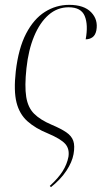

<svg xmlns="http://www.w3.org/2000/svg" viewBox="-20 -563 427 791"><path d="M45 -269Q56 -364 87.5 -424.5Q119 -485 165 -514Q211 -543 265 -543Q326 -543 355.5 -512.5Q385 -482 377 -438Q373 -418 361 -409.5Q349 -401 333 -401Q344 -461 329 -497Q314 -533 263 -533Q216 -533 180 -501.5Q144 -470 120.5 -413.5Q97 -357 89 -282Q81 -208 88 -164Q95 -120 120.5 -94.5Q146 -69 193 -49Q231 -33 253 -18Q275 -3 282 17.5Q289 38 283 72Q277 105 253.5 140.5Q230 176 190 208L185 203Q220 171 238 142.5Q256 114 262 83Q267 50 248.5 29.5Q230 9 178 -13Q126 -34 93 -63.5Q60 -93 48 -141Q36 -189 45 -269Z"/></svg>

Font: Noto Serif Display Condensed ExtraLight
Style: Italic
Weight: 200
Width: 3
Italic angle: -12°
Designer: Monotype Design Team
Foundry: Monotype Imaging Inc.
Version: Version 2.009